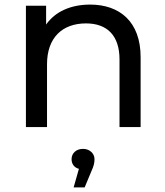

<svg xmlns="http://www.w3.org/2000/svg" viewBox="-20 -554 720 837"><path d="M373 -534C288 -534 220 -503 181 -447V-529H93V0H185V-274C185 -389 251 -452 355 -452C447 -452 501 -399 501 -295V0H593V-305C593 -460 501 -534 373 -534ZM379 191C389 170 392 155 392 140C392 116 372 95 342 95C312 95 292 114 292 140C292 161 304 177 324 182L301 263H349Z"/></svg>

Font: Montserrat-Alt1 Med
Style: Regular
Weight: 500
Designer: Differentunic
Foundry: Differentunic
Version: Version 7.222